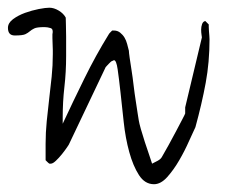

<svg xmlns="http://www.w3.org/2000/svg" viewBox="-78 -471 580 493"><path d="M214.8 -316.4Q213.9 -316.4 213.4 -315.9Q212.9 -315.4 211.9 -315.4Q211.9 -314.5 210 -314.5Q207 -313.5 200.7 -306.6Q194.3 -299.8 193.4 -298.8L99.6 -101.6Q99.6 -100.6 94.2 -92.8Q88.9 -85 81.1 -75.2Q73.2 -65.4 65.4 -58.1Q57.6 -50.8 52.7 -50.8H50.8Q49.8 -50.8 48.8 -50.8Q46.9 -51.8 43.5 -55.2Q40 -58.6 39.1 -59.6Q39.1 -62.5 39.1 -68.4Q39.1 -74.2 39.1 -80.6Q39.1 -86.9 39.1 -93.3Q39.1 -99.6 39.1 -101.6Q39.1 -130.9 42 -159.7Q44.9 -188.5 48.3 -217.3Q51.8 -246.1 54.7 -274.4Q57.6 -302.7 57.6 -332Q57.6 -335 57.6 -342.3Q57.6 -349.6 57.1 -357.9Q56.6 -366.2 56.6 -373Q56.6 -379.9 56.6 -382.8Q59.6 -396.5 51.8 -398.9Q43.9 -401.4 36.1 -401.4Q16.6 -401.4 9.8 -397.9Q2.9 -394.5 -1.5 -390.6Q-5.9 -386.7 -12.7 -383.3Q-19.5 -379.9 -40 -379.9Q-57.6 -379.9 -57.6 -399.4Q-57.6 -412.1 -44.4 -421.9Q-31.2 -431.6 -13.7 -438Q3.9 -444.3 21.5 -447.8Q39.1 -451.2 48.8 -451.2Q60.5 -451.2 72.8 -443.8Q85 -436.5 90.8 -425.8Q90.8 -419.9 91.3 -406.2Q91.8 -392.6 91.8 -377Q91.8 -361.3 91.8 -347.2Q91.8 -333 91.8 -327.1Q91.8 -286.1 87.4 -248Q83 -210 83 -169.9V-153.3Q109.4 -210 138.7 -269.5Q168 -329.1 201.2 -382.8Q202.1 -384.8 205.6 -388.2Q209 -391.6 210 -392.6H214.8Q223.6 -392.6 230.5 -387.2Q237.3 -381.8 241.7 -374.5Q246.1 -367.2 248.5 -357.9Q251 -348.6 252.9 -340.8Q252.9 -336.9 254.9 -322.8Q256.8 -308.6 259.8 -290.5Q262.7 -272.5 265.1 -251.5Q267.6 -230.5 270.5 -212.4Q273.4 -194.3 275.4 -180.2Q277.3 -166 278.3 -162.1Q279.3 -155.3 283.7 -139.6Q288.1 -124 293.9 -106.4Q299.8 -88.9 305.2 -72.8Q310.5 -56.6 312.5 -50.8Q318.4 -53.7 326.7 -58.1Q335 -62.5 337.9 -68.4Q344.7 -80.1 355 -98.6Q365.2 -117.2 374.5 -134.8Q383.8 -152.3 390.6 -165.5Q397.5 -178.7 397.5 -179.7V-195.3L440.4 -375Q440.4 -375 439.5 -381.3Q438.5 -387.7 438.5 -395Q438.5 -402.3 440.9 -409.2Q443.4 -416 449.2 -417L458 -408.2Q458 -407.2 458 -402.3Q458 -397.5 458.5 -391.6Q459 -385.7 459.5 -379.4Q460 -373 460 -370.1Q460 -311.5 450.2 -258.3Q440.4 -205.1 423.8 -144.5Q418 -132.8 407.2 -108.4Q396.5 -84 382.3 -59.6Q368.2 -35.2 351.6 -16.6Q335 2 317.4 2Q293.9 2 278.8 -21.5Q263.7 -44.9 253.9 -80.6Q244.1 -116.2 239.7 -157.2Q235.4 -198.2 231.4 -233.9Q227.5 -269.5 224.1 -293Q220.7 -316.4 214.8 -316.4Z"/></svg>

Font: Zeyada
Style: Regular
Weight: 400
Version: Version 1.002 2010